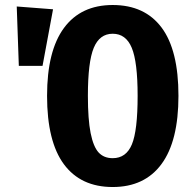

<svg xmlns="http://www.w3.org/2000/svg" viewBox="-20 -730 761 767"><path d="M430.2 -710Q558.1 -710 625.5 -619.9Q692.9 -529.8 692.9 -347.2Q692.9 -166.5 625.2 -74.7Q557.6 17.1 430.2 17.1Q302.7 17.1 235.4 -73.7Q168 -164.6 168 -347.2Q168 -526.9 235.6 -618.4Q303.2 -710 430.2 -710ZM46.9 -704.1 191.9 -692.9 149.9 -466.8H55.2ZM430.2 -595.2Q377.9 -595.2 354.5 -538.8Q331.1 -482.4 331.1 -347.2Q331.1 -253.4 342 -198.5Q353 -143.6 374 -120.8Q395 -98.1 430.2 -98.1Q483.9 -98.1 506.8 -153.1Q529.8 -208 529.8 -347.2Q529.8 -482.9 506.3 -539.1Q482.9 -595.2 430.2 -595.2Z"/></svg>

Font: Fira Sans Compressed
Style: Bold
Weight: 700
Width: 1
Designer: Carrois Corporate & Edenspiekermann AG
Foundry: Carrois Corporate GbR & Edenspiekermann AG
Version: Version 4.203;PS 004.203;hotconv 1.0.88;makeotf.lib2.5.64775